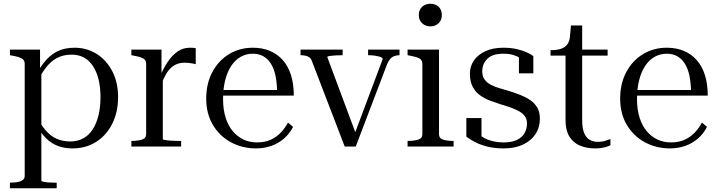

<svg xmlns="http://www.w3.org/2000/svg" viewBox="-20 -783 3838 1026"><path d="M283 223H33V193H34Q56 193 73.5 190Q91 187 101.5 179Q112 171 112 157V-441Q112 -456 104.5 -464Q97 -472 82 -477Q67 -482 44 -486L33 -488V-518H194V-401L201 -399V183Q201 186 213 188.5Q225 191 241.5 192Q258 193 270 193H283ZM367 10Q317 10 278.5 -7.5Q240 -25 208.5 -63.5Q177 -102 146 -164L170 -176Q193 -124 220 -91Q247 -58 280.5 -42.5Q314 -27 355 -27Q395 -27 425.5 -44Q456 -61 476 -92.5Q496 -124 506.5 -167.5Q517 -211 517 -264Q517 -315 507 -357Q497 -399 477.5 -429Q458 -459 429.5 -475Q401 -491 363 -491Q317 -491 282.5 -472Q248 -453 221.5 -416.5Q195 -380 171 -329L150 -341Q181 -404 212.5 -445.5Q244 -487 284 -507.5Q324 -528 378 -528Q444 -528 496.5 -495Q549 -462 580 -402.5Q611 -343 611 -264Q611 -184 580 -122Q549 -60 494 -25Q439 10 367 10Z M1026 -525V-440Q1020 -442 1011 -443.5Q1002 -445 991 -446.5Q980 -448 968 -448Q944 -448 926 -441Q908 -434 893 -420Q878 -406 866 -384.5Q854 -363 842 -333L831 -366Q852 -416 876 -452Q900 -488 929.5 -508Q959 -528 994 -528Q1005 -528 1013 -527.5Q1021 -527 1026 -525ZM682 0V-30H683Q716 -30 738.5 -37Q761 -44 761 -66V-441Q761 -456 753.5 -464Q746 -472 731 -477Q716 -482 693 -486L682 -488V-518H843V-380L850 -389V-40Q850 -37 860.5 -35Q871 -33 889 -31.5Q907 -30 927 -30H948V0Z M1172 -254Q1172 -198 1185.5 -155Q1199 -112 1223.5 -82.5Q1248 -53 1281 -37.5Q1314 -22 1354 -22Q1395 -22 1426 -36Q1457 -50 1480 -74Q1503 -98 1519 -128L1546 -105Q1528 -69 1498 -43Q1468 -17 1430 -3.5Q1392 10 1347 10Q1275 10 1214.5 -22.5Q1154 -55 1118 -115Q1082 -175 1082 -256Q1082 -337 1115 -398.5Q1148 -460 1204.5 -494Q1261 -528 1331 -528Q1382 -528 1422.5 -511Q1463 -494 1491.5 -461.5Q1520 -429 1535 -381.5Q1550 -334 1550 -272H1145L1144 -302H1489L1461 -291Q1460 -341 1452 -379Q1444 -417 1427.5 -443Q1411 -469 1387 -482.5Q1363 -496 1331 -496Q1296 -496 1266.5 -479.5Q1237 -463 1216 -431.5Q1195 -400 1183.5 -355Q1172 -310 1172 -254Z M2025 -467Q2025 -474 2013 -478.5Q2001 -483 1983.5 -485.5Q1966 -488 1949 -488H1947V-518H2115V-488H2114Q2100 -488 2087.5 -483.5Q2075 -479 2065.5 -468.5Q2056 -458 2049 -441L1881 0H1822L1647 -456Q1642 -470 1633 -476.5Q1624 -483 1612 -485.5Q1600 -488 1587 -488H1586V-518H1811V-488H1809Q1793 -488 1774 -487Q1755 -486 1742 -484Q1729 -482 1729 -478L1887 -54H1870Z M2280 -642Q2254 -642 2236 -658.5Q2218 -675 2218 -703Q2218 -731 2236 -747Q2254 -763 2280 -763Q2306 -763 2323.5 -747Q2341 -731 2341 -703Q2341 -675 2323.5 -658.5Q2306 -642 2280 -642ZM2326 -518V-66Q2326 -44 2347.5 -37Q2369 -30 2402 -30H2404V0H2158V-30H2160Q2193 -30 2215 -37Q2237 -44 2237 -66V-441Q2237 -463 2220 -471.5Q2203 -480 2169 -486L2158 -488V-518Z M2796 -123Q2796 -146 2785 -161.5Q2774 -177 2754.5 -188Q2735 -199 2710 -208Q2685 -217 2657 -225Q2629 -234 2599.5 -245Q2570 -256 2545.5 -273.5Q2521 -291 2506 -319Q2491 -347 2491 -389Q2491 -429 2512.5 -460Q2534 -491 2574 -509.5Q2614 -528 2670 -528Q2710 -528 2742 -520.5Q2774 -513 2796.5 -502.5Q2819 -492 2830 -483V-391H2753V-490Q2762 -491 2769 -485Q2776 -479 2781.5 -470.5Q2787 -462 2789 -455Q2791 -448 2789 -447Q2779 -460 2762.5 -471Q2746 -482 2723.5 -489Q2701 -496 2670 -496Q2611 -496 2584 -468.5Q2557 -441 2557 -403Q2557 -375 2569.5 -358Q2582 -341 2603 -330Q2624 -319 2650 -311.5Q2676 -304 2702 -296Q2732 -287 2761 -275.5Q2790 -264 2813.5 -248Q2837 -232 2851 -208Q2865 -184 2865 -148Q2865 -102 2841.5 -66.5Q2818 -31 2775 -10.5Q2732 10 2672 10Q2623 10 2585 0.5Q2547 -9 2519 -23.5Q2491 -38 2472 -53V-152H2553V-36Q2543 -41 2536.5 -46Q2530 -51 2527.5 -55.5Q2525 -60 2526 -65Q2527 -70 2532 -76Q2544 -59 2565 -47Q2586 -35 2613.5 -28.5Q2641 -22 2672 -22Q2713 -22 2740.5 -34.5Q2768 -47 2782 -70Q2796 -93 2796 -123Z M2922 -486V-515H2925Q2957 -515 2978.5 -522.5Q3000 -530 3012 -546.5Q3024 -563 3026 -591L3059 -518H3227V-486ZM3091 -141Q3091 -98 3101.5 -72.5Q3112 -47 3131 -36Q3150 -25 3174 -25Q3200 -25 3218.5 -32Q3237 -39 3242 -40V-7Q3233 -2 3219.5 2Q3206 6 3191 8Q3176 10 3159 10Q3115 10 3079 -5Q3043 -20 3022.5 -53.5Q3002 -87 3002 -142V-522L3020 -525L3031 -647H3091Z M3384 -254Q3384 -198 3397.5 -155Q3411 -112 3435.5 -82.5Q3460 -53 3493 -37.5Q3526 -22 3566 -22Q3607 -22 3638 -36Q3669 -50 3692 -74Q3715 -98 3731 -128L3758 -105Q3740 -69 3710 -43Q3680 -17 3642 -3.5Q3604 10 3559 10Q3487 10 3426.5 -22.5Q3366 -55 3330 -115Q3294 -175 3294 -256Q3294 -337 3327 -398.5Q3360 -460 3416.5 -494Q3473 -528 3543 -528Q3594 -528 3634.5 -511Q3675 -494 3703.5 -461.5Q3732 -429 3747 -381.5Q3762 -334 3762 -272H3357L3356 -302H3701L3673 -291Q3672 -341 3664 -379Q3656 -417 3639.5 -443Q3623 -469 3599 -482.5Q3575 -496 3543 -496Q3508 -496 3478.5 -479.5Q3449 -463 3428 -431.5Q3407 -400 3395.5 -355Q3384 -310 3384 -254Z"/></svg>

Font: Roboto Serif 144pt
Style: Regular
Weight: 400
Version: Version 1.008